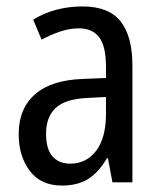

<svg xmlns="http://www.w3.org/2000/svg" viewBox="-20 -566 500 596"><path d="M236 -546Q318 -546 354.5 -499.5Q391 -453 391 -363V0H329L315 -75H312Q287 -32 254.5 -11Q222 10 172 10Q107 10 72.5 -35.5Q38 -81 38 -150Q38 -229 89 -273.5Q140 -318 239 -321L309 -324V-359Q309 -422 288 -450Q267 -478 225 -478Q197 -478 168 -468.5Q139 -459 109 -443L83 -505Q115 -525 154 -535.5Q193 -546 236 -546ZM252 -262Q183 -259 153 -231Q123 -203 123 -151Q123 -103 143 -80.5Q163 -58 198 -58Q248 -58 278.5 -98Q309 -138 309 -213V-265Z"/></svg>

Font: Noto Sans Devanagari Condensed
Style: Regular
Weight: 400
Width: 3
Designer: Jelle Bosma - Monotype Design Team
Foundry: Monotype Imaging Inc.
Version: Version 2.004; ttfautohint (v1.8.4.7-5d5b)